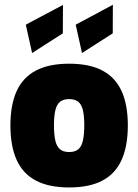

<svg xmlns="http://www.w3.org/2000/svg" viewBox="-20 -787 590 819"><path d="M274.9 12.6Q188.4 12.6 132.9 -16.8Q77.3 -46.1 50.9 -105.1Q24.4 -164 24.4 -252.1Q24.4 -339.6 50.9 -398.1Q77.3 -456.5 132.9 -485.9Q188.4 -515.3 274.9 -515.3Q361.9 -515.3 417.1 -485.9Q472.4 -456.5 498.8 -398.1Q525.3 -339.6 525.3 -252.1Q525.3 -164 498.8 -105.1Q472.4 -46.1 417.1 -16.8Q361.9 12.6 274.9 12.6ZM274.9 -138.5Q300.2 -138.5 314.1 -150.3Q328 -162 333.7 -187.5Q339.5 -213 339.5 -252.1Q339.5 -292.3 333.7 -316.7Q328 -341.2 314.1 -352.7Q300.2 -364.3 274.9 -364.3Q250 -364.3 235.9 -352.7Q221.7 -341.2 216 -316.5Q210.2 -291.7 210.2 -252.1Q210.2 -213 216 -187.5Q221.7 -162 235.9 -150.3Q250 -138.5 274.9 -138.5ZM329.8 -560.8 302.9 -681.7 461.4 -766.6 460.9 -644.8ZM116.9 -560.8 90.1 -681.7 248.6 -766.1 248 -644.8Z"/></svg>

Font: Titillium Web SemiBold
Style: Regular
Weight: 600
Designer: Mohamed Gaber, Accademia di Belle Arti di Urbino
Foundry: Kief Type Foundry, Accademia di Belle Arti di Urbino
Version: Version 3.000; ttfautohint (v1.8.4)